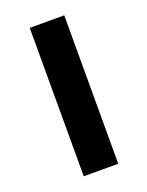

<svg xmlns="http://www.w3.org/2000/svg" viewBox="-110 -600 506 659"><g transform="rotate(-20 143.5 -271.0)"><path d="M207 0H81V-542H207Z"/></g></svg>

Font: Noto Sans SemiBold
Style: Regular
Weight: 600
Designer: Monotype Design Team
Foundry: Monotype Imaging Inc.
Version: Version 2.007